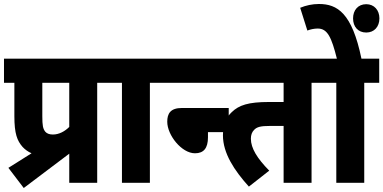

<svg xmlns="http://www.w3.org/2000/svg" viewBox="-20 -916 1921 962"><path d="M22 -75 99 26 327 -146V0H467V-501H542V-622H0V-501H52V-334C52 -246 66 -211 93 -180C105 -167 120 -156 138 -148ZM327 -501V-280C305 -258 276 -242 245 -242C227 -242 215 -247 207 -256C195 -271 192 -288 192 -334V-501Z M731 -501H806V-622H529V-501H591V0H731Z M793 -622V-501H1126V-622ZM1022 -254H1126V-375H892C833 -375 818 -346 818 -306C818 -239 890 -148 957 -148C1001 -148 1022 -174 1022 -228Z M1541 -501H1615V-622H1069V-501H1401V-405H1328C1224 -405 1177 -389 1141 -354C1113 -328 1097 -290 1097 -238C1097 -148 1154 -62 1227 19L1329 -61C1269 -122 1237 -173 1237 -221C1237 -239 1242 -254 1253 -265C1267 -280 1286 -285 1333 -285H1401V0H1541Z M1805 -501H1880V-622H1791C1744 -851 1670 -896 1578 -896C1545 -896 1513 -889 1484 -877L1520 -763C1536 -769 1554 -773 1572 -773C1621 -773 1641 -729 1668 -622H1603V-501H1665V0H1805ZM1749 -824C1749 -782 1774 -753 1815 -753C1855 -753 1881 -782 1881 -824C1881 -865 1855 -895 1815 -895C1774 -895 1749 -865 1749 -824Z"/></svg>

Font: Noto Sans Devanagari UI Condensed ExtraBold
Style: Regular
Weight: 800
Width: 3
Designer: Jelle Bosma - Monotype Design Team
Foundry: Monotype Imaging Inc.
Version: Version 2.004